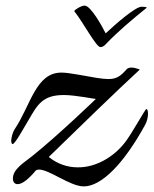

<svg xmlns="http://www.w3.org/2000/svg" viewBox="-20 -646 548 685"><path d="M498 -201C505 -214 508 -229 508 -240C508 -250 506 -257 502 -257C498 -257 451 -170 426 -138C385 -85 321 -48 257 -49C222 -49 186 -60 154 -86C262 -191 390 -316 479 -398C470 -401 459 -405 449 -405C442 -405 435 -403 431 -398C410 -374 395 -364 367 -364C344 -364 313 -370 263 -379L251 -381C232 -384 215 -387 199 -387C108 -387 90 -272 33 -186C24 -172 21 -156 20 -145C20 -137 22 -132 25 -132C34 -132 66 -192 82 -218C114 -273 132 -307 208 -307C248 -307 322 -292 322 -293C322 -293 193 -168 96 -90C65 -65 26 -43 26 -9C26 3 32 11 43 11C60 11 83 -8 108 -38C111 -40 114 -41 119 -41C157 -41 230 19 279 19C342 19 422 -62 498 -201ZM245 -606C277 -566 323 -478 338 -478C344 -478 351 -481 357 -488C403 -536 450 -575 503 -618C503 -618 503 -618 503 -619C503 -621 494 -622 485 -622C463 -622 392 -560 357 -527C345 -551 304 -626 282 -626C270 -626 245 -611 245 -606C245 -606 245 -606 245 -606Z"/></svg>

Font: Playball
Style: Regular
Weight: 400
Designer: Robert E. Leuschke
Foundry: Robert E. Leuschke
Version: Version 1.001